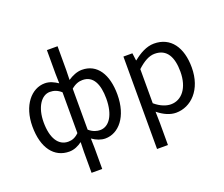

<svg xmlns="http://www.w3.org/2000/svg" viewBox="-157 -1037 1755 1507"><g transform="rotate(-20 720.0 -283.5)"><path d="M365 229H454V54L452 -26C487 -1 525 13 560 13C671 13 766 -94 766 -280C766 -447 697 -557 569 -557C529 -557 487 -539 452 -515L454 -597V-796H365V-597L367 -518C335 -539 301 -557 259 -557C148 -557 53 -447 53 -271C53 -90 134 13 259 13C301 13 337 -5 367 -27L365 54ZM278 -63C195 -63 147 -141 147 -272C147 -396 202 -480 274 -480C306 -480 337 -470 367 -443V-102C337 -73 310 -63 278 -63ZM544 -63C519 -63 485 -71 452 -100V-442C486 -471 517 -480 547 -480C636 -480 673 -399 673 -279C673 -144 620 -63 544 -63Z M912 229H1003V45L1001 -50C1050 -10 1102 13 1151 13C1276 13 1387 -94 1387 -280C1387 -447 1311 -557 1171 -557C1108 -557 1047 -521 998 -481H995L987 -543H912ZM1136 -63C1100 -63 1052 -78 1003 -120V-405C1056 -454 1103 -480 1149 -480C1252 -480 1292 -399 1292 -279C1292 -144 1226 -63 1136 -63Z"/></g></svg>

Font: Source Han Sans TC
Style: Regular
Weight: 400
Designer: Ryoko NISHIZUKA 西塚涼子 (kana, bopomofo & ideographs); Paul D. Hunt (Latin, Greek & Cyrillic); Sandoll Communications 산돌커뮤니
Foundry: Adobe
Version: Version 2.002;hotconv 1.0.116;makeotfexe 2.5.65601